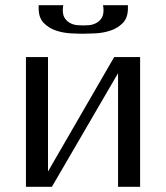

<svg xmlns="http://www.w3.org/2000/svg" viewBox="-20 -720 640 740"><path d="M165 -59V-500H80V0H180L435 -438V0H520V-500H420ZM301 -590Q319 -590 348.5 -591.5Q378 -593 405.5 -602Q433 -611 453 -631Q473 -651 473 -688V-700H377Q378 -695 378.5 -690.5Q379 -686 379 -681Q379 -660 370 -648Q361 -636 348.5 -630Q336 -624 323 -623Q310 -622 301 -622Q292 -622 278.5 -623Q265 -624 252.5 -630Q240 -636 231 -648Q222 -660 222 -681Q222 -686 222.5 -690.5Q223 -695 224 -700H129V-688Q129 -651 149 -631Q169 -611 196.5 -602Q224 -593 253 -591.5Q282 -590 301 -590Z"/></svg>

Font: Tenor Sans
Style: Regular
Weight: 400
Designer: Denis Masharov
Foundry: Denis Masharov
Version: Version 1.1